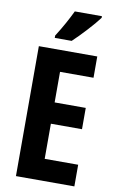

<svg xmlns="http://www.w3.org/2000/svg" viewBox="-101 -986 629 1039"><g transform="rotate(10 213.5 -466.5)"><path d="M372 -924V-933H223C202 -889 175 -839 141 -786V-773H234C280 -816 345 -887 372 -924ZM385 0V-119H201V-312H372V-429H201V-597H385V-714H64V0Z"/></g></svg>

Font: Noto Sans Thai Looped ExtraCondensed
Style: Bold
Weight: 700
Width: 2
Designer: Sasikarn Vongin, Ben Mitchell
Foundry: The Fontpad Ltd
Version: Version 1.001